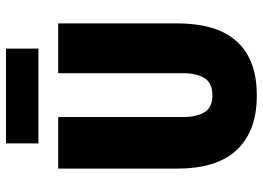

<svg xmlns="http://www.w3.org/2000/svg" viewBox="-138 -726 876 640"><g transform="rotate(-90 300.0 -406.0)"><path d="M302 12Q238 12 192 -6.5Q146 -25 116 -59.5Q86 -94 72 -142.5Q58 -191 58 -252V-650H230V-232Q230 -190 245.5 -163Q261 -136 302 -136Q344 -136 360 -163Q376 -190 376 -232V-650H542V-252Q542 -191 528.5 -142.5Q515 -94 486 -59.5Q457 -25 411.5 -6.5Q366 12 302 12ZM142 -716V-824H458V-716Z"/></g></svg>

Font: Source Code Pro Black
Style: Regular
Weight: 900
Monospace: yes
Designer: Paul D. Hunt, Teo Tuominen
Foundry: Adobe Systems Incorporated
Version: Version 2.030;PS 1.000;hotconv 16.6.51;makeotf.lib2.5.65220